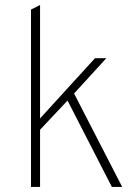

<svg xmlns="http://www.w3.org/2000/svg" viewBox="-20 -742 543 762"><path d="M424 0 248 -343 139 -227V0H103V-704L139 -722V-272L357 -511H402L274 -371L465 0Z"/></svg>

Font: Overpass Thin
Style: Regular
Weight: 100
Designer: Delve Withrington, Thomas Jockin
Foundry: Delve Fonts
Version: Version 3.000;DELV;Overpass